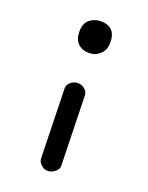

<svg xmlns="http://www.w3.org/2000/svg" viewBox="-118 -637 557 724"><g transform="rotate(20 160.0 -275.5)"><path d="M125 -11 118 -291Q118 -305 130.5 -315.5Q143 -326 158 -326Q173 -327 185.5 -317Q198 -307 199 -292L206 -12Q207 1 194 12Q181 23 166 24Q151 25 138.5 14Q126 3 125 -11ZM159 -447Q131 -447 114 -463.5Q97 -480 97 -511Q97 -544 116 -559.5Q135 -575 160 -575Q221 -575 221 -511Q221 -482 202.5 -464.5Q184 -447 159 -447Z"/></g></svg>

Font: Hoogli Semibold
Style: Regular
Weight: 600
Designer: Anand Singh Naorem
Foundry: Brand New Type
Version: Version 1.00 b007